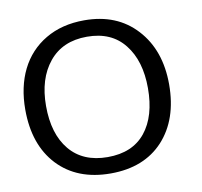

<svg xmlns="http://www.w3.org/2000/svg" viewBox="-81 -811 956 907"><g transform="rotate(-10 397.0 -357.0)"><path d="M378.9 10.7C485.8 10.7 569.8 -22.5 630.9 -88.4C691.9 -154.8 722.7 -244.1 722.7 -356C722.7 -465.8 691.4 -554.7 629.4 -622.1C567.4 -689.9 484.4 -723.6 379.9 -723.6C308.1 -723.6 246.1 -708 193.4 -676.8C87.9 -614.7 32.7 -501 32.7 -356C32.7 -243.7 63.5 -154.3 125 -88.4C187 -22.5 271.5 10.7 378.9 10.7ZM377.9 -67.9C298.8 -67.9 238.3 -93.8 195.8 -145C153.3 -196.3 132.3 -266.6 132.3 -356C132.3 -442.9 153.8 -512.7 196.8 -565.4C240.2 -618.7 300.8 -645 378.9 -645C457.5 -645 517.1 -618.7 558.6 -565.9C600.1 -513.7 621.1 -443.4 621.1 -356C621.1 -266.6 600.6 -195.8 559.1 -144.5C517.6 -93.3 457.5 -67.9 377.9 -67.9Z"/></g></svg>

Font: Ride
Style: Regular
Weight: 400
Version: Version 3.000